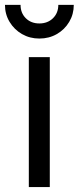

<svg xmlns="http://www.w3.org/2000/svg" viewBox="-49 -762 320 782"><path d="M68.4 0V-529.3H153.8V0ZM111.3 -605Q72.3 -605 40.5 -623.3Q8.8 -641.6 -10 -672.9Q-28.8 -704.1 -28.8 -742.2H34.7Q34.7 -709 56.2 -687.7Q77.6 -666.5 111.3 -666.5Q145 -666.5 166.7 -687.7Q188.5 -709 188.5 -742.2H251.5Q251.5 -704.1 232.9 -672.9Q214.4 -641.6 182.6 -623.3Q150.9 -605 111.3 -605Z"/></svg>

Font: Inter 24pt
Style: Regular
Weight: 400
Designer: Rasmus Andersson
Foundry: rsms
Version: Version 4.001;git-66647c0bb